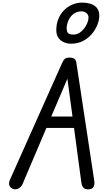

<svg xmlns="http://www.w3.org/2000/svg" viewBox="-20 -1443 834 1463"><path d="M80.5 -3Q60 -10 52 -28.8Q44 -47.5 57 -76L453 -962.5Q462.5 -984.5 473.5 -994.2Q484.5 -1004 510 -1004Q535 -1004 547.2 -994.2Q559.5 -984.5 562 -965L698 -67Q702.5 -38.5 693 -20.2Q683.5 -2 658.5 -0.5Q630.5 1.5 617 -11.8Q603.5 -25 599.5 -55L544 -468H333.5L152.5 -42Q142 -17.5 121.5 -7Q101 3.5 80.5 -3ZM370.5 -555H532.5L493.5 -843ZM521 -1110Q491.5 -1110 465.8 -1121.5Q440 -1133 424.5 -1155.8Q409 -1178.5 409 -1213Q409 -1259.5 424.5 -1298Q440 -1336.5 467.5 -1364.5Q495 -1392.5 530.5 -1407.8Q566 -1423 605 -1423Q671 -1423 704.5 -1396.2Q738 -1369.5 736.5 -1319Q735.5 -1287 720.8 -1251Q706 -1215 678.5 -1182.8Q651 -1150.5 611.5 -1130.2Q572 -1110 521 -1110ZM540 -1179.5Q571 -1179.5 596.8 -1201Q622.5 -1222.5 638.2 -1252.8Q654 -1283 654.5 -1309Q655 -1329.5 639.2 -1343Q623.5 -1356.5 602 -1356.5Q565.5 -1356.5 540.5 -1337.2Q515.5 -1318 502.5 -1289.2Q489.5 -1260.5 488 -1232.5Q488 -1216.5 491 -1204.5Q494 -1192.5 505.2 -1186Q516.5 -1179.5 540 -1179.5Z"/></svg>

Font: Edu SA Hand Medium
Style: Regular
Weight: 500
Designer: Tina and Corey Anderson, Eben Sorkin, Mirko Velimirovic
Foundry: Google for Education
Version: Version 2.000